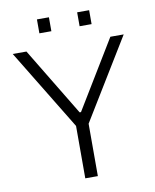

<svg xmlns="http://www.w3.org/2000/svg" viewBox="-92 -909 787 978"><g transform="rotate(-10 302.0 -420.0)"><path d="M167 -768H229V-840H167ZM375 -768H437V-840H375ZM269 0H334V-271L589 -688H520L306 -336H299L86 -688H15L269 -271Z"/></g></svg>

Font: Saira UNSAM Light SC
Style: Regular
Weight: 300
Designer: Hector Gatti with collaboration of the Omnibus-Type team
Foundry: Omnibus-Type
Version: Version 1.072;PS 001.072;hotconv 1.0.88;makeotf.lib2.5.64775